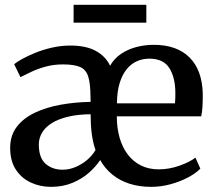

<svg xmlns="http://www.w3.org/2000/svg" viewBox="-20 -752 880 784"><path d="M188 11Q143.5 11 105.5 -6.8Q67.5 -24.5 44.5 -59.8Q21.5 -95 21.5 -148Q21.5 -199 48.8 -234.5Q76 -270 122.8 -292Q169.5 -314 228.2 -324.5Q287 -335 350 -336L349.5 -359Q349 -411.5 340.2 -439.5Q331.5 -467.5 307.5 -478.2Q283.5 -489 237.5 -489Q199.5 -489 167.2 -480.2Q135 -471.5 109 -459.2Q83 -447 63.5 -437L38 -489.5Q47 -498 69.8 -510.8Q92.5 -523.5 123.8 -536.2Q155 -549 192 -557.5Q229 -566 266.5 -566Q331.5 -566 371.5 -544Q411.5 -522 429.5 -483.5Q446 -513 474.2 -532Q502.5 -551 537 -560Q571.5 -569 607.5 -569Q702 -569 753.8 -517.5Q805.5 -466 808 -369.5Q808 -339.5 806.8 -316.8Q805.5 -294 801.5 -277H457Q457 -229 468.5 -189.2Q480 -149.5 502 -120.8Q524 -92 555.8 -76.2Q587.5 -60.5 627.5 -60.5Q671 -60.5 713.2 -75.5Q755.5 -90.5 778 -108.5L798 -63.5Q780.5 -45 748.8 -28Q717 -11 677.5 0Q638 11 597 11Q548.5 11 508.2 -2Q468 -15 438 -39.8Q408 -64.5 389 -98.5Q372 -72.5 343.8 -47.2Q315.5 -22 276.2 -5.5Q237 11 188 11ZM457.5 -330H694.5Q695.5 -339.5 695.8 -351.5Q696 -363.5 696 -373Q696 -434 672 -473.2Q648 -512.5 589.5 -512.5Q563 -512.5 539.5 -502.2Q516 -492 497.8 -470Q479.5 -448 468.8 -413.5Q458 -379 457.5 -330ZM235.5 -59Q262.5 -59 288.5 -70Q314.5 -81 336 -99.2Q357.5 -117.5 370 -139.5Q359 -170.5 354.5 -207.2Q350 -244 350 -285.5Q296.5 -285 256.8 -275.2Q217 -265.5 190.8 -248.8Q164.5 -232 151.5 -209.8Q138.5 -187.5 138.5 -162Q138.5 -107.5 166.2 -83.2Q194 -59 235.5 -59ZM577.5 -732.5V-659.5H280.5V-732.5Z"/></svg>

Font: Merriweather 20pt Medium
Style: Regular
Weight: 500
Version: Version 2.100